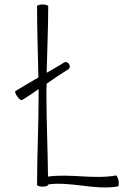

<svg xmlns="http://www.w3.org/2000/svg" viewBox="-20 -828 584 860"><path d="M79 -380C104 -395 129 -412 153 -429C153 -419 153 -410 153 -400C153 -267 146 -133 146 0C146 4 157 8 171 8C184 8 196 4 196 0V-2C299 -16 404 25 508 7C512 6 513 -5 511 -19C508 -32 503 -43 499 -42C399 -24 296 -51 195 -37C194 -158 188 -279 188 -400C188 -418 188 -435 189 -453C221 -476 254 -498 288 -519C294 -524 294 -534 289 -542C283 -550 273 -552 267 -548C241 -532 216 -517 189 -502C191 -601 196 -701 196 -800C196 -804 184 -808 171 -808C157 -808 146 -804 146 -800C146 -694 150 -587 152 -481C118 -461 83 -441 49 -420C46 -418 49 -407 58 -395C66 -384 75 -377 79 -380Z"/></svg>

Font: Nupuram Condensed Thin
Style: Regular
Weight: 100
Width: 3
Designer: Santhosh Thottingal (santhosh.thottingal@gmail.com)
Foundry: SMC
Version: Version 1.000